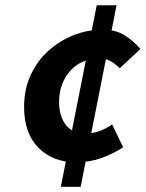

<svg xmlns="http://www.w3.org/2000/svg" viewBox="-20 -696 557 734"><path d="M270.4 -75.6Q182.2 -75.6 127.1 -131Q72.1 -186.5 72.1 -286.4Q72.1 -355.9 98.1 -410.9Q124 -465.8 167.6 -504.1Q211.1 -542.4 264.2 -562.6Q317.2 -582.7 370.4 -582.7Q422.3 -582.7 456.4 -561.2Q490.4 -539.8 516.9 -508.8L437.9 -435.2Q419.4 -453.4 401.3 -463Q383.2 -472.7 356.8 -472.7Q325.3 -472.7 297.6 -460.6Q270 -448.6 249.4 -426.2Q228.9 -403.9 217.4 -373.5Q205.9 -343.1 205.9 -307.2Q205.9 -251.8 231.6 -218.7Q257.3 -185.7 303.7 -185.7Q335 -185.7 360.4 -194.9Q385.8 -204.1 408.7 -220.5L450.7 -132.9Q410.4 -106.7 365.7 -91.2Q321.1 -75.6 270.4 -75.6ZM212.5 18.2 349.8 -675.9H425.6L288.3 18.2Z"/></svg>

Font: Source Sans 3 VF
Style: Italic
Weight: 200
Italic angle: -11°
Designer: Paul D. Hunt
Foundry: Adobe Systems Incorporated
Version: Version 3.042;hotconv 1.0.118;makeotfexe 2.5.65603